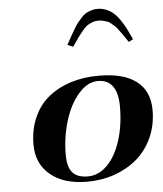

<svg xmlns="http://www.w3.org/2000/svg" viewBox="-55 -840 762 897"><g transform="rotate(-5 325.5 -391.0)"><path d="M281.2 -634.8Q294.9 -660.2 302.2 -673.6Q309.6 -687 321.3 -706.5Q333 -726.1 341.1 -736.1Q349.1 -746.1 360.6 -758.5Q372.1 -771 382.8 -776.6Q393.6 -782.2 407 -786.4Q420.4 -790.5 435.1 -790.5Q457 -790.5 476.3 -782.5Q495.6 -774.4 510.3 -761.7Q524.9 -749 539.6 -727.5Q554.2 -706.1 564.7 -685.5Q575.2 -665 588.9 -634.8L567.9 -624Q564 -629.9 553.2 -645.5Q542.5 -661.1 538.6 -666.7Q534.7 -672.4 525.1 -685.1Q515.6 -697.8 510 -702.6Q504.4 -707.5 494.9 -715.6Q485.4 -723.6 477.1 -726.8Q468.8 -730 457.8 -732.7Q446.8 -735.4 435.1 -735.4Q419.4 -735.4 405.5 -730Q391.6 -724.6 381.8 -718Q372.1 -711.4 357.7 -693.8Q343.3 -676.3 335 -664.6Q326.7 -652.8 307.1 -624ZM323.2 -14.6Q373.5 -14.6 414.1 -55.2Q454.6 -95.7 477.5 -167.5Q500.5 -239.3 500.5 -327.6Q500.5 -390.1 477.1 -422.4Q453.6 -454.6 408.7 -454.6Q358.9 -454.6 316.9 -406.2Q274.9 -357.9 251.7 -282.2Q228.5 -206.5 228.5 -124Q228.5 -65.9 251.5 -40.3Q274.4 -14.6 323.2 -14.6ZM413.6 -479Q530.3 -479 590.6 -432.6Q650.9 -386.2 650.9 -296.9Q650.9 -227.5 624.8 -169.4Q598.6 -111.3 553.5 -72.3Q508.3 -33.2 447.8 -11.7Q387.2 9.8 318.4 9.8Q208.5 9.8 145.5 -42.7Q82.5 -95.2 82.5 -184.1Q82.5 -254.9 107.7 -311.5Q132.8 -368.2 177.5 -404.5Q222.2 -440.9 282.2 -460Q342.3 -479 413.6 -479Z"/></g></svg>

Font: QumpellkaNo12
Style: Regular
Weight: 500
Designer: gluk (gluksza@wp.pl)
Foundry: gluk (gluksza@wp.pl)
Version: Version 00.480